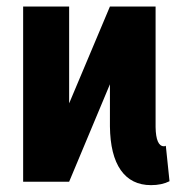

<svg xmlns="http://www.w3.org/2000/svg" viewBox="-20 -548 553 579"><path d="M49.8 -528.3H188.5V-236.3L311.5 -528.3H449.2V-164.6Q450.2 -106.9 474.6 -106.9Q479 -106.9 480 -108.9L491.2 -1.5Q467.8 10.3 435.5 10.3Q376 10.3 344.2 -34.9Q312.5 -80.1 311.5 -167V-293.9L188.5 0H49.8Z"/></svg>

Font: Roboto Condensed
Style: Bold
Weight: 700
Designer: Google
Version: Version 2.134; 2016